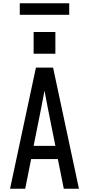

<svg xmlns="http://www.w3.org/2000/svg" viewBox="-20 -1145 540 1165"><path d="M41 0 198 -735H302L459 0H367L331 -180H169L133 0ZM316 -260 270 -490Q265 -516 260 -542Q255 -568 250 -595Q245 -568 240 -542Q235 -516 230 -490L184 -260ZM184 -819V-951H316V-819ZM100 -1055V-1125H400V-1055Z"/></svg>

Font: Iosevka SS04 Medium
Style: Regular
Weight: 500
Monospace: yes
Designer: Belleve Invis
Foundry: Belleve Invis
Version: Version 19.0.0; ttfautohint (v1.8.4)